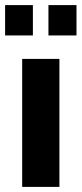

<svg xmlns="http://www.w3.org/2000/svg" viewBox="-21 -733 320 753"><path d="M279 -594H169V-713H279ZM108 -594H-1V-713H108ZM212 0H66V-502H212Z"/></svg>

Font: cwTeXHei
Style: Medium
Weight: 500
Version: Version 1.17